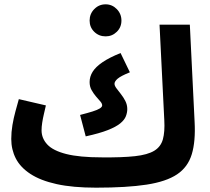

<svg xmlns="http://www.w3.org/2000/svg" viewBox="-20 -846 971 887"><path d="M424 21 450 -119Q545 -118 603.5 -124.5Q662 -131 692.5 -149.5Q723 -168 732.5 -202.5Q742 -237 739 -291L717 -732H857L879 -284Q884 -193 866 -133.5Q848 -74 798 -40.5Q748 -7 657 7Q566 21 424 21ZM376 -216 350 -315Q385 -324 407.5 -331Q430 -338 441 -345Q452 -352 452 -359Q452 -368 443 -378Q434 -388 423 -401Q412 -414 403 -430Q394 -446 394 -467Q394 -492 408 -514.5Q422 -537 453.5 -558.5Q485 -580 537 -601L580 -512Q538 -495 523.5 -482.5Q509 -470 509 -459Q509 -450 518 -438Q527 -426 538.5 -411.5Q550 -397 559 -379.5Q568 -362 568 -342Q568 -326 561.5 -309Q555 -292 535.5 -276Q516 -260 478 -245Q440 -230 376 -216ZM424 21Q316 21 241.5 4.5Q167 -12 120.5 -42.5Q74 -73 53 -114Q32 -155 32 -204Q32 -236 37.5 -268.5Q43 -301 51.5 -332Q60 -363 67 -388L192 -359Q188 -341 183 -320Q178 -299 175 -279.5Q172 -260 172 -244Q172 -207 198.5 -178.5Q225 -150 286 -134.5Q347 -119 450 -119L470 -11ZM468 -678Q437 -678 415.5 -699Q394 -720 394 -751Q394 -782 415.5 -804Q437 -826 468 -826Q498 -826 519.5 -804Q541 -782 541 -751Q541 -720 519.5 -699Q498 -678 468 -678Z"/></svg>

Font: Noto Sans
Style: Bold
Weight: 700
Designer: Monotype Design Team
Foundry: Monotype Imaging Inc.
Version: Version 2.000;GOOG;noto-source:20170915:90ef993387c0; ttfaut